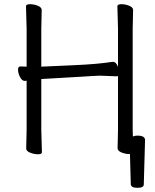

<svg xmlns="http://www.w3.org/2000/svg" viewBox="-20 -725 741 916"><path d="M614 -74Q624 -78 635 -78Q672 -78 672 -57V-56L666 155Q666 171 636 171Q606 171 604 155L600 10H598Q579 10 560 2.5Q541 -5 541 -18L543 -107V-362L536 -361L457 -364L434 -363L415 -362Q397 -361 368 -359Q339 -357 306.5 -355.5Q274 -354 229.5 -351Q185 -348 177 -348V-105L180 1Q180 11 161.5 11Q143 11 124 3.5Q105 -4 105 -17L107 -106V-340Q104 -339 99 -339H98Q85 -339 75.5 -357.5Q66 -376 66 -392Q66 -408 77 -408H78L107 -407V-589L104 -695Q104 -705 123 -705Q142 -705 160.5 -697.5Q179 -690 179 -677L177 -588V-407Q178 -407 199.5 -408Q221 -409 334.5 -414Q448 -419 516 -430H519Q534 -430 543 -406V-589L540 -695Q540 -705 559 -705Q578 -705 596.5 -697.5Q615 -690 615 -677L613 -588V-106Z"/></svg>

Font: QiushuiShotai
Style: Regular
Weight: 600
Designer: Fontworks Inc.
Foundry: Fontworks Inc.
Version: Version 1.250